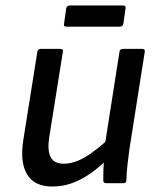

<svg xmlns="http://www.w3.org/2000/svg" viewBox="-20 -667 572 699"><path d="M170 12Q105 12 78.5 -32.5Q52 -77 65 -158L116 -479Q118 -489 128 -489H199Q211 -489 209 -479L159 -166Q152 -119 164.5 -95Q177 -71 212 -71Q248 -71 287.5 -93.5Q327 -116 384 -169L371 -87Q338 -55 305.5 -33Q273 -11 240 0.5Q207 12 170 12ZM367 0Q356 0 356 -10Q356 -29 356.5 -49Q357 -69 360 -90L361 -134L415 -479Q417 -489 427 -489H498Q509 -489 507 -478L451 -123Q447 -95 444 -66.5Q441 -38 440 -10Q440 0 428 0ZM221 -570Q211 -570 213 -580L221 -636Q223 -647 234 -647H429Q439 -647 437 -636L429 -580Q427 -570 416 -570Z"/></svg>

Font: Sofia Sans Medium
Style: Italic
Weight: 500
Italic angle: -9°
Version: Version 4.101